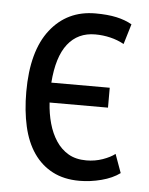

<svg xmlns="http://www.w3.org/2000/svg" viewBox="-44 -548 463 596"><g transform="rotate(5 188.0 -250.0)"><path d="M351 -24Q328 -7 293.5 2Q259 11 225 11Q177 11 141.5 -7.5Q106 -26 82.5 -60Q59 -94 48 -142.5Q37 -191 37 -250Q37 -377 89.5 -444Q142 -511 230 -511Q268 -511 295.5 -505Q323 -499 344 -487L325 -424Q305 -435 282 -440.5Q259 -446 235 -446Q181 -446 149.5 -406Q118 -366 112 -285H294V-223H112Q114 -189 122.5 -158.5Q131 -128 146.5 -104.5Q162 -81 185 -67.5Q208 -54 241 -54Q268 -54 292 -62.5Q316 -71 330 -82Z"/></g></svg>

Font: PT Sans Narrow
Style: Regular
Weight: 400
Width: 3
Designer: A.Korolkova, O.Umpeleva, V.Yefimov
Foundry: ParaType Ltd
Version: Version 2.003W OFL